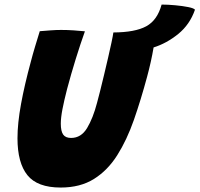

<svg xmlns="http://www.w3.org/2000/svg" viewBox="-20 -806 873 840"><path d="M245.5 14.5Q143.5 14.5 100 -39.5Q56.5 -93.5 56.5 -201Q56.5 -266.5 72 -351Q87.5 -435.5 115 -536.5Q123 -567.5 133.5 -602.5Q144 -637.5 154 -669.5Q177.5 -671.5 201.5 -673.2Q225.5 -675 247 -675Q274.5 -675 302 -673.2Q329.5 -671.5 351.5 -669Q332 -614.5 311.2 -547.5Q290.5 -480.5 273.5 -416.5Q260.5 -366 253.2 -328.2Q246 -290.5 246 -265Q246 -232.5 256.2 -217.5Q266.5 -202.5 291 -202.5Q335 -202.5 361 -245.8Q387 -289 404.5 -356Q410 -375.5 418 -407.8Q426 -440 435.2 -478.2Q444.5 -516.5 453 -553.8Q461.5 -591 467.8 -620.2Q474 -649.5 476 -664Q571 -664.5 619.8 -691Q668.5 -717.5 687 -786Q714 -786 746.5 -783Q779 -780 803.8 -775Q828.5 -770 833 -763.5Q810.5 -698.5 759.5 -657.2Q708.5 -616 652 -598.5Q641.5 -536.5 623.5 -470Q596.5 -369.5 565.8 -281.5Q535 -193.5 493 -127Q451 -60.5 391 -23Q331 14.5 245.5 14.5Z"/></svg>

Font: Grandstander ExtraBold
Style: Italic
Weight: 800
Italic angle: -15°
Designer: Tyler Finck
Foundry: Etcetera Type Co
Version: Version 1.200; ttfautohint (v1.8.3)